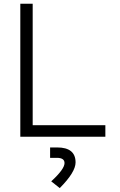

<svg xmlns="http://www.w3.org/2000/svg" viewBox="-20 -713 626 1001"><path d="M85.9 0V-693.4H150.4V-60.1H529.3V0ZM291.5 267.6 247.1 232.4Q316.4 168.9 316.4 137.2Q316.4 109.9 276.4 109.9H241.2V55.7H277.8Q374 55.7 374 133.8Q374 184.6 291.5 267.6Z"/></svg>

Font: Cascadia Mono PL Light
Style: Regular
Weight: 300
Monospace: yes
Designer: Aaron Bell
Foundry: Saja Typeworks
Version: Version 2404.023; ttfautohint (v1.8.4)